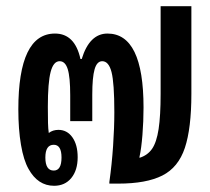

<svg xmlns="http://www.w3.org/2000/svg" viewBox="-20 -591 676 618"><path d="M154 7Q102 7 72 -47Q56 -75 47.5 -125Q39 -175 39 -239Q39 -483 157 -483Q221 -483 239 -401H243Q268 -483 326 -483Q442 -483 442 -245Q442 -201 438.5 -157Q435 -113 429 -86V-83Q455 -91 469.5 -112Q484 -133 490.5 -175.5Q497 -218 497 -289V-571H596V-289Q596 -178 575 -115Q554 -52 502.5 -26Q451 0 361 0H332V-5Q340 -62 344 -121Q348 -180 348 -230Q348 -324 339 -359Q330 -394 309 -394Q292 -394 284.5 -368Q277 -342 277 -286V-201H206V-284Q206 -343 198 -368.5Q190 -394 172 -394Q152 -394 143 -359.5Q134 -325 134 -247Q134 -215 134.5 -195.5Q135 -176 137 -163Q150 -173 168 -173Q196 -173 213 -149Q230 -125 230 -85Q230 -43 209.5 -18Q189 7 154 7ZM153 -42Q178 -42 178 -84Q178 -125 153 -125Q126 -125 126 -84Q126 -42 153 -42Z"/></svg>

Font: Noto Sans Thai Looped UI Condensed Medium
Style: Regular
Weight: 500
Width: 3
Designer: Cadson Demak Team
Foundry: Cadson Demak Co., Ltd.
Version: Version 1.000